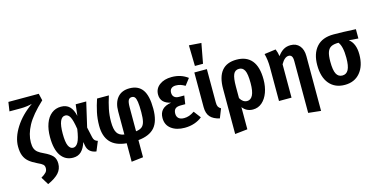

<svg xmlns="http://www.w3.org/2000/svg" viewBox="-94 -1331 4041 2057"><g transform="rotate(-15 1926.5 -303.0)"><path d="M400 -664Q269 -542 217 -445.5Q165 -349 165 -259Q165 -217 175 -191.5Q185 -166 207 -148Q229 -130 271 -111Q333 -82 362 -51Q391 -20 391 35Q391 95 352 138.5Q313 182 229 220L177 135Q214 113 231.5 94.5Q249 76 249 47Q249 22 234 7.5Q219 -7 174 -27Q118 -54 85.5 -82Q53 -110 37 -150.5Q21 -191 21 -252Q21 -352 90 -461Q159 -570 282 -656Q262 -650 226 -645Q190 -640 156 -640H30L45 -741H382Z M720 -405 735 -530H852L789 -257L814 -143Q819 -120 831 -107.5Q843 -95 863 -90L819 16Q730 3 716 -78L709 -118Q688 -52 653 -18Q618 16 562 16Q476 16 427 -54Q378 -124 378 -261Q378 -346 401.5 -410.5Q425 -475 469.5 -510.5Q514 -546 575 -546Q634 -546 669.5 -511Q705 -476 720 -405ZM519 -261Q519 -168 537.5 -127.5Q556 -87 590 -87Q622 -87 645 -127Q668 -167 683 -271Q668 -368 648 -405.5Q628 -443 595 -443Q519 -443 519 -261Z M1285 15V205L1155 220V15Q1034 4 976 -60.5Q918 -125 918 -242Q918 -319 933 -389Q948 -459 972 -530H1103Q1079 -455 1065.5 -389Q1052 -323 1052 -251Q1052 -167 1075.5 -128.5Q1099 -90 1155 -82V-338Q1155 -436 1201.5 -491Q1248 -546 1335 -546Q1431 -546 1478.5 -480Q1526 -414 1526 -269Q1526 -131 1468 -64Q1410 3 1285 15ZM1392 -267Q1392 -342 1386 -381Q1380 -420 1368 -434.5Q1356 -449 1335 -449Q1309 -449 1297 -427.5Q1285 -406 1285 -346V-83Q1327 -88 1350 -106Q1373 -124 1382.5 -162Q1392 -200 1392 -267Z M1980 -489 1924 -416Q1897 -432 1873 -439.5Q1849 -447 1822 -447Q1790 -447 1772 -431Q1754 -415 1754 -384Q1754 -354 1772.5 -337Q1791 -320 1825 -320H1883L1869 -227H1819Q1776 -227 1757.5 -209.5Q1739 -192 1739 -156Q1739 -123 1759.5 -104.5Q1780 -86 1820 -86Q1849 -86 1876.5 -95.5Q1904 -105 1935 -126L1994 -48Q1958 -18 1908 -1Q1858 16 1800 16Q1709 16 1652 -26.5Q1595 -69 1595 -146Q1595 -262 1727 -282Q1614 -306 1614 -401Q1614 -467 1666.5 -506.5Q1719 -546 1803 -546Q1905 -546 1980 -489Z M2190 -160Q2190 -129 2198.5 -113Q2207 -97 2228 -85L2188 16Q2119 1 2085 -37Q2051 -75 2051 -145V-530H2190ZM2206 -816 2165 -596H2075L2070 -826Z M2748 -266Q2748 -187 2724.5 -123Q2701 -59 2658 -21.5Q2615 16 2557 16Q2485 16 2442 -41V205L2303 220V-280Q2303 -546 2522 -546Q2633 -546 2690.5 -476Q2748 -406 2748 -266ZM2604 -265Q2604 -366 2584 -405Q2564 -444 2523 -444Q2478 -444 2460 -403.5Q2442 -363 2442 -268V-141Q2472 -88 2520 -88Q2560 -88 2582 -131Q2604 -174 2604 -265Z M3256 -389V219L3117 204V-371Q3117 -409 3105.5 -425Q3094 -441 3072 -441Q3027 -441 2987 -370V0H2848V-375Q2848 -455 2829 -526L2956 -543Q2971 -508 2978 -463Q3007 -504 3041.5 -525Q3076 -546 3122 -546Q3184 -546 3220 -504Q3256 -462 3256 -389Z M3843 -427 3739 -435Q3809 -382 3809 -260Q3809 -133 3746.5 -58.5Q3684 16 3576 16Q3467 16 3405 -57.5Q3343 -131 3343 -265Q3343 -392 3407 -465Q3471 -538 3597 -538Q3693 -538 3843 -530ZM3665 -260Q3665 -389 3625 -438Q3572 -438 3543 -422.5Q3514 -407 3501 -370Q3488 -333 3488 -265Q3488 -170 3509.5 -129Q3531 -88 3576 -88Q3621 -88 3643 -129Q3665 -170 3665 -260Z"/></g></svg>

Font: Fira Sans Condensed SemiBold
Style: Regular
Weight: 600
Width: 3
Designer: bBox Type GmbH & Carrois Corporate GbR & Edenspiekermann AG
Foundry: bBox Type GmbH & Carrois Corporate GbR & Edenspiekermann AG
Version: Version 4.301